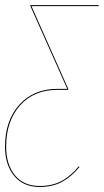

<svg xmlns="http://www.w3.org/2000/svg" viewBox="-25 -537 407 749"><path d="M360.4 -517.1 359.9 -513.2H97.7L241.2 -190.4L240.7 -186.5L239.3 -188.5L240.7 -186.5H199.7Q107.4 -186.5 53.2 -125.7Q-1 -64.9 -1 35.2Q-1 104.5 33.2 146.5Q67.4 188.5 129.9 188.5Q178.7 188.5 214.8 169.2Q251 149.9 282.2 111.8L285.2 114.3Q253.4 152.8 216.6 172.6Q179.7 192.4 129.9 192.4Q65.9 192.4 30.3 149.2Q-5.4 106 -5.4 35.2Q-5.4 -66.4 50.3 -128.4Q106 -190.4 199.7 -190.4H237.3L93.3 -513.7V-517.1Z"/></svg>

Font: Fira Sans Compressed Four
Style: Italic
Weight: 100
Width: 3
Italic angle: -8°
Designer: Carrois Corporate & Edenspiekermann AG
Foundry: Carrois Corporate GbR & Edenspiekermann AG
Version: Version 4.203;PS 004.203;hotconv 1.0.88;makeotf.lib2.5.64775